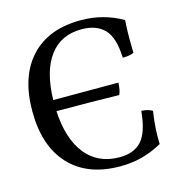

<svg xmlns="http://www.w3.org/2000/svg" viewBox="-104 -778 827 880"><g transform="rotate(-15 310.0 -338.0)"><path d="M560 -43Q511 -16 463 -3.5Q415 9 360 9Q206 9 120.5 -82Q35 -173 35 -339Q35 -503 119 -594Q203 -685 357 -685Q464 -685 554 -633Q551 -591 551 -545Q551 -501 552 -478Q533 -469 499 -469Q496 -565 458 -604.5Q420 -644 350 -644Q251 -644 197.5 -571.5Q144 -499 141 -364H450Q450 -350 447 -333.5Q444 -317 439 -308Q301 -311 142 -311Q149 -178 207.5 -105Q266 -32 368 -32Q437 -32 473 -72.5Q509 -113 518 -212Q551 -210 570 -198Q557 -116 560 -43Z"/></g></svg>

Font: Vollkorn SC
Style: Regular
Weight: 400
Designer: Friedrich Althausen
Foundry: Friedrich Althausen
Version: Version 4.015